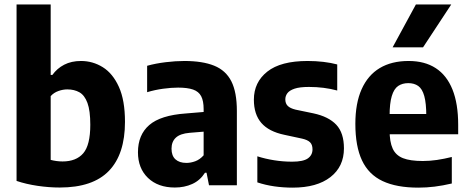

<svg xmlns="http://www.w3.org/2000/svg" viewBox="-20 -828 2092 858"><path d="M247 10Q199 10 148 2.5Q97 -5 54 -19.5V-808H206.5V-493H214Q234.5 -522 266.8 -538.8Q299 -555.5 342 -555.5Q394.5 -555.5 439.2 -527.8Q484 -500 511.2 -440Q538.5 -380 538.5 -283.5Q538.5 -139 466.8 -64.5Q395 10 247 10ZM259.5 -106.5Q320.5 -106.5 352 -143Q383.5 -179.5 383.5 -270.5Q383.5 -333.5 370.8 -368Q358 -402.5 335 -415.5Q312 -428.5 281 -428.5Q261 -428.5 240.8 -421.2Q220.5 -414 206.5 -398.5V-113.5Q217.5 -110.5 231.5 -108.5Q245.5 -106.5 259.5 -106.5Z M761.5 10Q686 10 641.2 -33Q596.5 -76 596.5 -147.5Q596.5 -225.5 647 -269.2Q697.5 -313 811 -321L912.5 -329.5L931 -243L827.5 -234.5Q785.5 -231 766 -213Q746.5 -195 746.5 -163.5Q746.5 -132 764 -116Q781.5 -100 813 -100Q832.5 -100 852.8 -107.5Q873 -115 890 -134V-340.5Q890 -377 879 -398Q868 -419 842.8 -427.8Q817.5 -436.5 776 -436.5Q746 -436.5 709 -431.5Q672 -426.5 637.5 -416V-534Q675 -544.5 719.8 -550Q764.5 -555.5 804 -555.5Q885 -555.5 937 -534.5Q989 -513.5 1013.8 -464.8Q1038.5 -416 1038.5 -332V0H914L903 -56H896Q874 -21.5 839 -5.8Q804 10 761.5 10Z M1288 10.5Q1246 10.5 1206 4.8Q1166 -1 1130 -13V-129.5Q1166 -118 1205.5 -111.8Q1245 -105.5 1285.5 -105.5Q1335 -105.5 1355.8 -120.2Q1376.5 -135 1376.5 -160.5Q1376.5 -181.5 1365.5 -192.2Q1354.5 -203 1330 -208.5L1251 -225.5Q1181.5 -240 1148 -278.5Q1114.5 -317 1114.5 -382.5Q1114.5 -460.5 1174.5 -508Q1234.5 -555.5 1354.5 -555.5Q1391.5 -555.5 1425.2 -551.5Q1459 -547.5 1487 -540V-423.5Q1457.5 -431.5 1426 -435.5Q1394.5 -439.5 1360.5 -439.5Q1319.5 -439.5 1296.5 -431.8Q1273.5 -424 1264.2 -411.5Q1255 -399 1255 -384Q1255 -365.5 1265.8 -354.8Q1276.5 -344 1301 -338L1380.5 -321.5Q1448.5 -307 1482.8 -270.5Q1517 -234 1517 -165Q1517 -83.5 1456.5 -36.5Q1396 10.5 1288 10.5Z M1849.5 10.5Q1752 10.5 1689.8 -18.8Q1627.5 -48 1597.8 -111Q1568 -174 1568 -274.5Q1568 -366.5 1596 -429.2Q1624 -492 1677 -523.8Q1730 -555.5 1806 -555.5Q1878 -555.5 1927.2 -523.5Q1976.5 -491.5 2002 -428Q2027.5 -364.5 2027.5 -270V-228H1666.5V-318.5H1908.5L1885 -309Q1885 -366.5 1876 -398.8Q1867 -431 1849 -443.8Q1831 -456.5 1804.5 -456.5Q1778 -456.5 1759.2 -443.8Q1740.5 -431 1730.8 -398.8Q1721 -366.5 1721 -309.5V-245.5Q1721 -194 1734.8 -164Q1748.5 -134 1780.8 -121.2Q1813 -108.5 1869.5 -108.5Q1900 -108.5 1932.5 -113.2Q1965 -118 1999 -126.5V-8Q1958.5 1.5 1922.2 6Q1886 10.5 1849.5 10.5ZM1734.5 -616.5 1838.5 -808H1996.5L1870.5 -616.5Z"/></svg>

Font: Encode Sans SemiCondensed
Style: Bold
Weight: 700
Width: 4
Designer: Multiple Designers
Foundry: Impallari Type
Version: Version 3.002